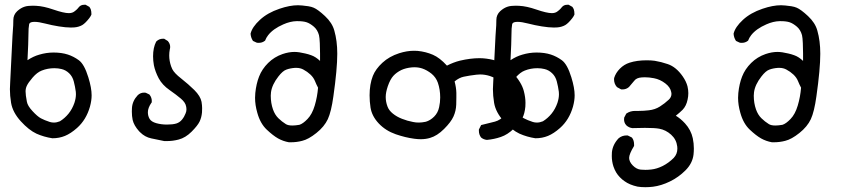

<svg xmlns="http://www.w3.org/2000/svg" viewBox="-20 -467 3540 795"><path d="M21 -97.7Q21 -105.5 22.2 -126.2Q23.4 -147 26.9 -221.2Q30.3 -295.4 31.7 -317.6Q33.2 -339.8 33.7 -347.7Q34.2 -355.5 34.7 -362.3Q35.2 -375.5 35.2 -384.3Q35.2 -405.8 51.3 -420.9Q66.4 -434.6 82.5 -439.5Q94.7 -443.4 115.7 -443.4Q122.1 -443.4 129.9 -442.9Q160.6 -441.4 200.2 -427.7Q244.1 -412.6 265.1 -412.6Q279.8 -412.6 289.1 -420.4Q296.4 -425.8 300.8 -430.7Q306.2 -436.5 306.6 -437.5Q314.5 -447.3 329.1 -447.3Q330.6 -447.3 334.5 -447.3L350.1 -438.5Q354.5 -432.1 356 -427.7Q358.4 -419.4 358.4 -411.6Q358.4 -409.7 358.4 -406.2Q354 -397 349.1 -391.1Q333.5 -371.1 320.8 -363.3Q306.2 -355 287.6 -353.5Q280.8 -353 273.4 -353Q252.4 -353 223.6 -357.7Q194.8 -362.3 167.5 -369.4Q140.1 -376.5 123.5 -376.5Q107.9 -376.5 103 -371.1Q101.1 -368.7 100.6 -366.2Q97.7 -352.5 97.7 -321.8Q97.7 -293 93.8 -217.8Q118.2 -233.9 142.6 -240.7Q171.9 -249.5 201.7 -249.5Q234.9 -249.5 260.7 -241.2Q284.7 -233.4 306.2 -217.8Q329.1 -201.2 345.7 -147Q359.4 -103 359.4 -72.3Q359.4 -50.8 352.5 -25.4Q336.9 29.3 298.8 63Q272.9 85.9 249 95.7Q225.1 105.5 197.3 105.5H196.8Q161.6 100.1 130.9 86.4Q99.6 71.8 66.2 35.2Q32.7 -1.5 25.9 -41Q21 -70.8 21 -97.7ZM294.4 -76.7Q294.4 -82 293.9 -86.9Q291 -108.9 285.6 -129.4Q280.3 -150.4 266.1 -163.8Q252 -177.2 234.4 -181.2Q220.7 -184.6 205.1 -184.6Q177.2 -184.6 152.8 -174.8Q133.8 -167.5 115.2 -146Q96.7 -124.5 90.8 -111.3Q85.9 -100.6 85.9 -88.4Q85.9 -73.7 91.3 -45.9Q94.2 -28.8 114.3 -7.3Q134.8 15.1 149.4 22.9Q164.1 30.8 186.5 38.1Q194.3 40.5 203.1 40.5Q215.3 40.5 228 35.2Q248 22.9 263.7 3.7Q279.3 -15.6 288.1 -41Q294.4 -60.1 294.4 -76.7Z M525.9 -4.9Q525.9 -12.2 526.4 -20Q528.3 -49.3 550.3 -72.8Q561.5 -83.5 576.7 -83.5Q582 -83.5 584.5 -82.5L598.6 -75.7Q604.5 -68.4 606.4 -61.8Q608.4 -55.2 608.4 -51Q608.4 -46.9 608.4 -43L606.9 -41.5Q592.3 -20 592.3 -2.4Q592.3 13.2 599.4 25.1Q606.4 37.1 627 43Q647.5 48.8 671.4 48.8Q695.3 48.8 710 44.4Q724.1 40 733.6 28.3Q743.2 16.6 748.5 2.4Q752 -5.9 752 -13.4Q752 -21 750.5 -26.9Q747.6 -43 728.8 -58.8Q710 -74.7 682.1 -94.2Q652.3 -114.7 637.2 -142.6Q622.6 -170.4 617.2 -196.8Q613.8 -215.8 613.8 -233.9Q613.8 -269.5 626.5 -294.4L627.4 -295.4Q638.7 -306.6 654.3 -306.6Q656.2 -306.6 659.7 -306.6L675.3 -296.9L675.8 -295.9Q684.6 -285.6 684.6 -272.5Q684.6 -267.6 683.1 -262.7Q680.7 -250 680.7 -237.3Q680.7 -214.8 688.5 -192.4Q690.9 -186.5 693.4 -180.7Q701.7 -164.1 730 -142.1Q760.3 -118.2 784.7 -94.2Q810.1 -68.8 814.5 -45.4Q816.9 -30.3 816.9 -19.5Q816.9 -8.8 816.4 -1.5Q814.5 19.5 806.4 36.4Q798.3 53.2 773.2 78.4Q748 103.5 719.7 110.8Q695.8 117.2 669.4 117.2Q661.6 117.2 660.6 117.2Q633.3 111.3 606.4 106Q580.1 100.6 560.1 80.6L555.7 76.2Q534.7 52.7 529.3 29.8Q525.9 13.7 525.9 -4.9Z M1036.1 -62Q1036.1 -72.3 1037.1 -82Q1041 -120.1 1052.7 -149.9Q1064.9 -181.2 1090.3 -206.3Q1115.7 -231.4 1149.9 -243.2Q1175.8 -252 1199.2 -252Q1217.3 -252 1243.7 -245.6Q1256.8 -242.7 1268.6 -238.3Q1287.1 -231.9 1305.2 -214.8Q1305.2 -227.1 1305.2 -245.8Q1305.2 -264.6 1304.2 -288.1Q1303.2 -311.5 1300.8 -321.3Q1294.9 -343.3 1279.8 -356.4Q1263.7 -370.1 1249.5 -374.8Q1235.4 -379.4 1212.4 -379.4Q1210.4 -379.4 1208 -379.4Q1182.1 -378.9 1153.3 -366.2Q1110.8 -347.7 1090.3 -321.3Q1082.5 -311.5 1077.6 -298.8L1075.7 -297.4Q1065.4 -289.6 1051.8 -289.6Q1044.9 -289.6 1042.5 -290.5L1027.8 -297.4L1026.4 -299.3Q1018.6 -312 1017.6 -326.7V-328.1Q1024.4 -355.5 1056.2 -384.8Q1087.9 -414.1 1137.2 -430.7Q1179.7 -445.3 1213.9 -445.3Q1219.2 -445.3 1231.2 -444.3Q1243.2 -443.4 1256.6 -441.2Q1270 -439 1278.8 -435.1Q1296.4 -427.7 1325.7 -400.4Q1355.5 -372.6 1364.3 -340.3Q1376.5 -297.9 1376.5 -244.6Q1376.5 -181.2 1360.4 -67.9Q1351.6 -4.4 1337.4 26.4Q1322.8 57.6 1290 83.7Q1257.3 109.9 1231 116.2Q1208.5 122.1 1184.6 122.1Q1177.7 122.1 1176.3 122.1Q1151.9 117.7 1131.1 106Q1110.4 94.2 1084.5 69.8Q1057.6 44.4 1045.4 0Q1036.1 -32.2 1036.1 -62ZM1207 -186Q1204.6 -186 1201.7 -186Q1181.2 -184.6 1165.5 -178.7Q1150.4 -173.3 1132.8 -150.4Q1106.4 -116.7 1102.1 -85Q1101.1 -76.7 1101.1 -70.8Q1101.1 -40 1110.4 -13.7Q1118.2 8.3 1132.6 22.5Q1147 36.6 1163.6 46.9Q1172.9 52.7 1190.4 52.7Q1203.1 52.7 1219.7 49.8Q1234.4 45.4 1253.4 25.6Q1272.5 5.9 1283.2 -30Q1293.9 -65.9 1296.9 -104Q1289.6 -117.7 1284.2 -131.3Q1278.3 -146 1265.4 -158.2Q1252.4 -170.4 1235.8 -179.2Q1223.1 -186 1207 -186Z M1962.9 74.7Q1962.9 72.8 1962.9 69.3L1972.2 50.8Q2002.9 43 2029.3 36.6Q2053.2 30.3 2072.8 6.8Q2088.4 -12.7 2088.4 -34.2Q2088.4 -38.1 2087.9 -42Q2084 -70.3 2076.2 -87.6Q2068.4 -105 2051.8 -125Q2035.6 -143.6 2008.3 -152.3Q1988.3 -158.7 1967.8 -158.7Q1960 -158.7 1952.6 -157.7Q1923.3 -154.3 1900.4 -149.4Q1881.3 -145.5 1862.3 -129.9Q1869.1 -104.5 1869.6 -82.5Q1869.6 -75.2 1869.6 -63.2Q1869.6 -51.3 1869.1 -34.2Q1868.2 -7.8 1857.7 15.4Q1847.2 38.6 1818.8 66.9Q1790 95.7 1760.7 104Q1743.2 109.4 1721.7 109.4Q1709 109.4 1694.8 107.4Q1658.2 102.5 1618.7 88.9Q1576.7 74.2 1548.3 44.2Q1520 14.2 1514.2 -21.5Q1510.3 -46.9 1510.3 -72.3Q1510.3 -118.2 1523.9 -152.8Q1535.2 -181.2 1563.5 -207.3Q1591.8 -233.4 1632.8 -246.6Q1665 -256.8 1693.8 -256.8Q1701.2 -256.8 1709 -256.3Q1743.2 -252.9 1772.5 -240.2Q1800.8 -228 1830.6 -195.3Q1857.4 -209 1884.3 -215.8Q1928.2 -226.1 1965.3 -226.1Q1992.7 -226.1 2022.5 -218.8Q2044.4 -212.9 2055.2 -207Q2074.7 -195.8 2103.5 -165Q2139.6 -126 2148.9 -90.3Q2155.8 -64 2155.8 -41Q2155.8 -33.2 2155.3 -25.4Q2152.3 4.4 2143.1 21.5Q2133.3 41 2107.4 65.9Q2081.5 90.8 2053.7 100.1Q2026.9 109.4 1996.1 112.3Q1981.9 110.8 1971.7 102.1Q1962.9 89.8 1962.9 74.7ZM1802.7 -63.5Q1802.7 -96.2 1793 -124.5Q1785.2 -146.5 1767.1 -161.6Q1748 -176.8 1728 -183.6Q1712.9 -188.5 1695.8 -188.5Q1690.4 -188.5 1684.6 -188Q1660.2 -185.5 1642.1 -177.2Q1622.1 -167.5 1608.9 -153.1Q1595.7 -138.7 1585.9 -110.4Q1577.1 -84.5 1577.1 -65.4Q1577.1 -45.4 1584.5 -25.9Q1590.3 -9.8 1606.7 3.4Q1623 16.6 1644.5 24.9Q1666.5 33.7 1690.4 38.1Q1701.2 40.5 1714.1 40.5Q1727.1 40.5 1743.2 37.1Q1761.7 31.7 1777.6 15.9Q1793.5 0 1798.3 -23.4Q1802.7 -43 1802.7 -63.5Z M2021 -97.7Q2021 -105.5 2022.2 -126.2Q2023.4 -147 2026.9 -221.2Q2030.3 -295.4 2031.7 -317.6Q2033.2 -339.8 2033.7 -347.7Q2034.2 -355.5 2034.7 -362.3Q2035.2 -375.5 2035.2 -384.3Q2035.2 -405.8 2051.3 -420.9Q2066.4 -434.6 2082.5 -439.5Q2094.7 -443.4 2115.7 -443.4Q2122.1 -443.4 2129.9 -442.9Q2160.6 -441.4 2200.2 -427.7Q2244.1 -412.6 2265.1 -412.6Q2279.8 -412.6 2289.1 -420.4Q2296.4 -425.8 2300.8 -430.7Q2306.2 -436.5 2306.6 -437.5Q2314.5 -447.3 2329.1 -447.3Q2330.6 -447.3 2334.5 -447.3L2350.1 -438.5Q2354.5 -432.1 2356 -427.7Q2358.4 -419.4 2358.4 -411.6Q2358.4 -409.7 2358.4 -406.2Q2354 -397 2349.1 -391.1Q2333.5 -371.1 2320.8 -363.3Q2306.2 -355 2287.6 -353.5Q2280.8 -353 2273.4 -353Q2252.4 -353 2223.6 -357.7Q2194.8 -362.3 2167.5 -369.4Q2140.1 -376.5 2123.5 -376.5Q2107.9 -376.5 2103 -371.1Q2101.1 -368.7 2100.6 -366.2Q2097.7 -352.5 2097.7 -321.8Q2097.7 -293 2093.8 -217.8Q2118.2 -233.9 2142.6 -240.7Q2171.9 -249.5 2201.7 -249.5Q2234.9 -249.5 2260.7 -241.2Q2284.7 -233.4 2306.2 -217.8Q2329.1 -201.2 2345.7 -147Q2359.4 -103 2359.4 -72.3Q2359.4 -50.8 2352.5 -25.4Q2336.9 29.3 2298.8 63Q2272.9 85.9 2249 95.7Q2225.1 105.5 2197.3 105.5H2196.8Q2161.6 100.1 2130.9 86.4Q2099.6 71.8 2066.2 35.2Q2032.7 -1.5 2025.9 -41Q2021 -70.8 2021 -97.7ZM2294.4 -76.7Q2294.4 -82 2293.9 -86.9Q2291 -108.9 2285.6 -129.4Q2280.3 -150.4 2266.1 -163.8Q2252 -177.2 2234.4 -181.2Q2220.7 -184.6 2205.1 -184.6Q2177.2 -184.6 2152.8 -174.8Q2133.8 -167.5 2115.2 -146Q2096.7 -124.5 2090.8 -111.3Q2085.9 -100.6 2085.9 -88.4Q2085.9 -73.7 2091.3 -45.9Q2094.2 -28.8 2114.3 -7.3Q2134.8 15.1 2149.4 22.9Q2164.1 30.8 2186.5 38.1Q2194.3 40.5 2203.1 40.5Q2215.3 40.5 2228 35.2Q2248 22.9 2263.7 3.7Q2279.3 -15.6 2288.1 -41Q2294.4 -60.1 2294.4 -76.7Z M2610.4 -7.8H2625.5Q2645.5 -7.8 2666.5 -10.3Q2692.4 -13.2 2712.4 -25.9Q2732.4 -38.6 2749 -54.2Q2760.3 -64.5 2760.3 -78.6Q2760.3 -82 2759.3 -85.9Q2755.4 -106 2734.9 -121.6Q2713.4 -138.2 2688 -143.1Q2668.5 -147 2650.4 -147Q2643.6 -147 2637.2 -146.5Q2615.2 -145 2606 -132.3Q2593.8 -117.2 2584.5 -106.9Q2573.2 -96.7 2557.6 -96.7Q2556.2 -96.7 2552.2 -96.7L2535.2 -106L2534.2 -106.9Q2522.5 -120.1 2522.5 -138.7Q2522.5 -142.6 2522.9 -144Q2529.3 -165 2546.6 -182.6Q2564 -200.2 2586.9 -207.5Q2617.2 -217.3 2657.7 -217.3Q2676.8 -217.3 2690.9 -215.3Q2717.8 -210.9 2744.6 -201.7Q2779.8 -189.9 2807.1 -150.4Q2821.3 -129.9 2826.7 -109.4Q2830.1 -94.7 2830.1 -81.3Q2830.1 -67.9 2827.1 -54.7Q2821.8 -28.3 2806.2 -12.2Q2794.4 -0.5 2778.3 12.2Q2797.4 23.4 2816.4 43.9Q2841.3 71.3 2848.6 105.5Q2853 126.5 2853 147.9Q2853 160.6 2851.6 173.3Q2847.2 209.5 2818.4 238.3Q2789.6 267.1 2753.9 284.4Q2718.3 301.8 2683.6 306.2Q2667.5 308.1 2652.3 308.1Q2633.3 308.1 2619.6 305.7Q2586.4 298.3 2565.9 283.2Q2555.7 276.4 2546.9 267.1Q2529.3 249.5 2520 222.2Q2513.2 201.2 2513.2 178.7Q2513.2 170.9 2513.7 163.1Q2517.1 131.3 2541.5 105.5Q2555.7 93.8 2574.2 93.8Q2575.7 93.8 2579.1 93.8L2595.7 102.1L2597.2 103.5Q2605.5 114.3 2605.5 131.3Q2605.5 133.3 2605.5 137.2Q2585 170.9 2585 186.8Q2585 202.6 2600.3 218.3Q2615.7 233.9 2633.3 235.4Q2641.6 236.3 2652.3 236.3Q2663.1 236.3 2676.3 234.9Q2699.7 232.4 2724.1 220.2Q2749 207.5 2769.5 187Q2784.7 170.9 2784.7 148.4Q2784.7 144 2784.2 139.6Q2780.8 110.4 2758.8 90.6Q2736.8 70.8 2709.5 65.9Q2691.4 62.5 2650.4 62.5Q2627.4 62.5 2598.6 63.5Q2584.5 62 2573.7 52.2Q2567.9 45.9 2565.9 39.6Q2564 33.2 2564 28.8Q2564 24.4 2564.5 20L2573.2 3.4L2574.7 2.4Q2589.8 -7.8 2610.4 -7.8Z M3036.1 -62Q3036.1 -72.3 3037.1 -82Q3041 -120.1 3052.7 -149.9Q3064.9 -181.2 3090.3 -206.3Q3115.7 -231.4 3149.9 -243.2Q3175.8 -252 3199.2 -252Q3217.3 -252 3243.7 -245.6Q3256.8 -242.7 3268.6 -238.3Q3287.1 -231.9 3305.2 -214.8Q3305.2 -227.1 3305.2 -245.8Q3305.2 -264.6 3304.2 -288.1Q3303.2 -311.5 3300.8 -321.3Q3294.9 -343.3 3279.8 -356.4Q3263.7 -370.1 3249.5 -374.8Q3235.4 -379.4 3212.4 -379.4Q3210.4 -379.4 3208 -379.4Q3182.1 -378.9 3153.3 -366.2Q3110.8 -347.7 3090.3 -321.3Q3082.5 -311.5 3077.6 -298.8L3075.7 -297.4Q3065.4 -289.6 3051.8 -289.6Q3044.9 -289.6 3042.5 -290.5L3027.8 -297.4L3026.4 -299.3Q3018.6 -312 3017.6 -326.7V-328.1Q3024.4 -355.5 3056.2 -384.8Q3087.9 -414.1 3137.2 -430.7Q3179.7 -445.3 3213.9 -445.3Q3219.2 -445.3 3231.2 -444.3Q3243.2 -443.4 3256.6 -441.2Q3270 -439 3278.8 -435.1Q3296.4 -427.7 3325.7 -400.4Q3355.5 -372.6 3364.3 -340.3Q3376.5 -297.9 3376.5 -244.6Q3376.5 -181.2 3360.4 -67.9Q3351.6 -4.4 3337.4 26.4Q3322.8 57.6 3290 83.7Q3257.3 109.9 3231 116.2Q3208.5 122.1 3184.6 122.1Q3177.7 122.1 3176.3 122.1Q3151.9 117.7 3131.1 106Q3110.4 94.2 3084.5 69.8Q3057.6 44.4 3045.4 0Q3036.1 -32.2 3036.1 -62ZM3207 -186Q3204.6 -186 3201.7 -186Q3181.2 -184.6 3165.5 -178.7Q3150.4 -173.3 3132.8 -150.4Q3106.4 -116.7 3102.1 -85Q3101.1 -76.7 3101.1 -70.8Q3101.1 -40 3110.4 -13.7Q3118.2 8.3 3132.6 22.5Q3147 36.6 3163.6 46.9Q3172.9 52.7 3190.4 52.7Q3203.1 52.7 3219.7 49.8Q3234.4 45.4 3253.4 25.6Q3272.5 5.9 3283.2 -30Q3293.9 -65.9 3296.9 -104Q3289.6 -117.7 3284.2 -131.3Q3278.3 -146 3265.4 -158.2Q3252.4 -170.4 3235.8 -179.2Q3223.1 -186 3207 -186Z"/></svg>

Font: Bakudai
Style: Bold
Weight: 700
Version: Version 1.48